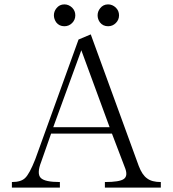

<svg xmlns="http://www.w3.org/2000/svg" viewBox="-20 -854 790 875"><path d="M225.6 -784.2Q225.6 -767.6 236.3 -752Q250 -734.4 273.4 -734.4Q293.9 -734.4 308.6 -749Q323.2 -763.7 323.2 -784.2Q323.2 -804.7 308.6 -819.3Q293 -834 273.4 -834Q251 -834 237.3 -816.4Q225.6 -801.8 225.6 -784.2ZM424.8 -784.2Q424.8 -766.6 435.5 -752Q449.2 -734.4 472.7 -734.4Q493.2 -734.4 507.8 -749Q522.5 -763.7 522.5 -784.2Q522.5 -804.7 507.8 -819.3Q492.2 -834 472.7 -834Q450.2 -834 436.5 -816.4Q424.8 -801.8 424.8 -784.2ZM350.6 -625 479.5 -274.4H222.7ZM393.6 -697.3 337.9 -673.8 140.6 -127.9Q114.3 -61.5 94.7 -43Q76.2 -24.4 34.2 -24.4V1H252.9V-24.4Q184.6 -24.4 166 -43Q146.5 -62.5 168 -117.2L212.9 -245.1H490.2L547.9 -93.8Q565.4 -52.7 543.9 -38.1Q524.4 -24.4 458 -24.4V1H712.9V-24.4Q671.9 -24.4 650.4 -41Q627.9 -56.6 612.3 -97.7Z"/></svg>

Font: Batang
Style: Regular
Weight: 400
Version: Version 2.21